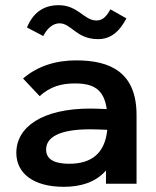

<svg xmlns="http://www.w3.org/2000/svg" viewBox="-20 -709 603 741"><path d="M406 -673C390 -644 376 -630 352 -630C304 -630 282 -689 206 -689C146 -689 107 -658 84 -603L147 -570C163 -601 185 -619 210 -619C255 -619 275 -558 358 -558C404 -558 438 -582 468 -638ZM226 12C289 12 348 -4 389 -51V0H507V-265C507 -430 406 -476 274 -476C197 -476 126 -455 69 -406L133 -338C174 -375 217 -387 269 -387C339 -387 381 -366 392 -288C368 -289 345 -290 329 -290C143 -290 43 -219 43 -119C43 -40 109 12 226 12ZM158 -132C158 -178 206 -210 329 -210C346 -210 371 -209 394 -208C385 -117 333 -77 247 -77C195 -77 158 -91 158 -132Z"/></svg>

Font: Inconsolata SemiExpanded
Style: Bold
Weight: 700
Width: 6
Monospace: yes
Designer: Raph Levien, Cyreal, Brenton Simpson
Foundry: Raph Levien, Cyreal, Google
Version: Version 3.100